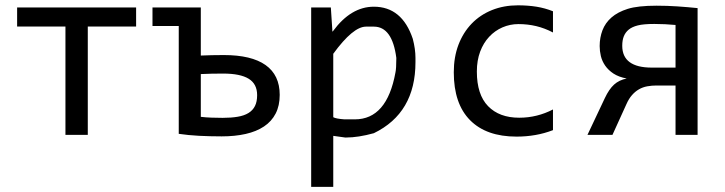

<svg xmlns="http://www.w3.org/2000/svg" viewBox="-20 -519 2789 739"><path d="M503.9 -417V-490.2H45.9V-417H231.9V0H317.9V-417Z M969.7 -152.8C969.7 -136.2 967 -122.3 961.4 -111.1C955.9 -99.9 947.5 -90.8 936.3 -84C925 -77.1 911.1 -72.3 894.5 -69.6C877.9 -66.8 858.7 -65.4 836.9 -65.4C823.2 -65.4 809.1 -65.7 794.4 -66.2C779.8 -66.7 766 -67.7 752.9 -69.3V-233.9C766 -234.5 780 -235 795.2 -235.4C810.3 -235.7 824.9 -235.8 838.9 -235.8C882.8 -235.8 915.6 -229.2 937.3 -215.8C958.9 -202.5 969.7 -181.5 969.7 -152.8ZM752.9 -305.2V-490.2H566.9V-418.9H668V-3.9C692.1 -0.3 718 2.2 745.8 3.7C773.7 5.1 802.7 5.9 833 5.9C867.2 5.9 898 2.8 925.5 -3.4C953 -9.6 976.6 -19.2 996.1 -32.2C1015.6 -45.2 1030.6 -61.8 1041 -82C1051.4 -102.2 1056.6 -126.1 1056.6 -153.8C1056.6 -204.6 1038.5 -242.8 1002.2 -268.6C965.9 -294.3 912.3 -307.1 841.3 -307.1C826 -307.1 810.7 -307 795.4 -306.6C780.1 -306.3 766 -305.8 752.9 -305.2Z M1262.7 3.9C1269.5 4.9 1284.8 7 1308.6 10.3H1312C1343.3 10.3 1378.9 4.7 1418.9 -6.3C1525.7 -58.1 1579.1 -149.3 1579.1 -279.8V-296.4C1579.1 -318.8 1575.7 -343.3 1568.8 -369.6C1541.2 -452 1491.2 -493.2 1418.9 -493.2C1360.4 -493.2 1308.1 -462.1 1262.2 -399.9L1259.3 -397L1258.8 -408.2L1253.4 -490.2H1177.7V200.2H1262.7ZM1262.7 -312C1313.5 -381.7 1355.5 -416.5 1388.7 -416.5H1418.9C1466.1 -416.5 1495 -376.5 1505.4 -296.4V-293C1505.4 -267.3 1504.2 -249.5 1502 -239.7C1480.1 -119.6 1428.1 -59.6 1345.7 -59.6H1305.7C1283.5 -61.2 1269.2 -64 1262.7 -67.9Z M2108.4 -18.1V-97.7C2088.2 -87.2 2067.3 -79.3 2045.7 -74C2024 -68.6 2001.6 -65.9 1978.5 -65.9C1927.4 -65.9 1887.5 -80.7 1858.6 -110.4C1829.8 -140 1815.4 -184.4 1815.4 -243.7C1815.4 -272.3 1819.7 -297.9 1828.1 -320.3C1836.6 -342.8 1848.1 -361.8 1862.8 -377.4C1877.4 -393.1 1894.4 -405.1 1913.8 -413.6C1933.2 -422 1953.8 -426.3 1975.6 -426.3C1999 -426.3 2021.7 -423.7 2043.7 -418.5C2065.7 -413.2 2087.2 -405.1 2108.4 -394V-475.6C2088.2 -483.7 2067.1 -489.6 2044.9 -493.2C2022.8 -496.7 1999 -498.5 1973.6 -498.5C1937.2 -498.5 1903.8 -492.4 1873.5 -480.2C1843.3 -468 1817.2 -450.6 1795.4 -428C1773.6 -405.4 1756.7 -378.3 1744.6 -346.7C1732.6 -315.1 1726.6 -279.8 1726.6 -240.7C1726.6 -160 1747.5 -98.6 1789.3 -56.4C1831.1 -14.2 1890.8 6.8 1968.3 6.8C1993 6.8 2017 4.8 2040.3 0.7C2063.6 -3.3 2086.3 -9.6 2108.4 -18.1Z M2308.1 -141.6 2241.2 0H2337.4L2391.1 -118.2C2397.3 -132.2 2404.4 -143.7 2412.4 -152.8C2420.3 -161.9 2429.2 -169.4 2439 -175C2448.7 -180.7 2459.6 -184.7 2471.4 -186.8C2483.3 -188.9 2495 -189.9 2506.3 -189.9H2580.1V0H2665V-487.8C2639.6 -490.4 2613.8 -492.6 2587.4 -494.4C2561 -496.2 2534.3 -497.1 2507.3 -497.1C2459.1 -497.1 2422.1 -493 2396.2 -484.9C2370.4 -476.7 2349.4 -465.7 2333.5 -451.7C2317.5 -437.7 2306 -421.2 2298.8 -402.3C2291.7 -383.5 2288.1 -363.3 2288.1 -341.8C2288.1 -329.1 2289.6 -316.2 2292.7 -303.2C2295.8 -290.2 2301.4 -277.9 2309.3 -266.4C2317.3 -254.8 2328 -244.6 2341.3 -235.8C2354.7 -227.1 2371.6 -220.7 2392.1 -216.8C2372.6 -212.9 2356.4 -205.1 2343.5 -193.4C2330.6 -181.6 2318.8 -164.4 2308.1 -141.6ZM2375 -342.8C2375 -357.1 2377 -369.3 2381.1 -379.4C2385.2 -389.5 2391.4 -398 2399.9 -405C2408.4 -412 2419.9 -417.4 2434.6 -421.1C2449.2 -424.9 2470.5 -426.8 2498.5 -426.8C2512.9 -426.8 2526.5 -426.4 2539.6 -425.8C2552.6 -425.1 2566.1 -424.2 2580.1 -422.9V-258.8H2488.3C2450.8 -258.8 2422.6 -265.8 2403.6 -279.8C2384.5 -293.8 2375 -314.8 2375 -342.8Z"/></svg>

Font: CodeNewRoman Nerd Font Mono
Style: Regular
Weight: 400
Monospace: yes
Designer: Sam Radian
Foundry: Code New Roman
Version: Version 2.00 November 29, 2014;Nerd Fonts 3.2.1